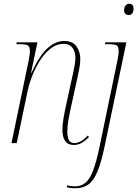

<svg xmlns="http://www.w3.org/2000/svg" viewBox="-20 -761 730 1021"><path d="M373 10Q312 10 312 -70Q312 -98 317.5 -131Q323 -164 331 -200L362 -342Q364 -351 368.5 -371Q373 -391 377 -414Q381 -437 381 -454Q381 -469 376 -486Q371 -503 357 -515.5Q343 -528 317 -528Q284 -528 254 -506.5Q224 -485 199 -448.5Q174 -412 155.5 -367.5Q137 -323 127 -278L69 0H41L133 -442Q135 -454 137 -466Q139 -478 139 -490Q139 -512 128.5 -519Q118 -526 84 -526H67L69 -536H179L145 -373H147Q188 -463 231 -503Q274 -543 322 -543Q367 -543 387 -514Q407 -485 407 -447Q407 -421 400.5 -389.5Q394 -358 388 -330L356 -185Q349 -153 343.5 -121.5Q338 -90 338 -62Q338 -33 346 -16.5Q354 0 377 0Q390 0 406.5 -8Q423 -16 447 -40L453 -32Q429 -8 410.5 1Q392 10 373 10ZM664 -681Q654 -681 647 -687.5Q640 -694 640 -706Q640 -722 647.5 -731.5Q655 -741 667 -741Q690 -741 690 -715Q690 -696 682 -688.5Q674 -681 664 -681ZM380 240Q365 240 354 238.5Q343 237 335 235L337 225Q356 230 380 230Q412 230 435 210.5Q458 191 475 146Q492 101 508 26L605 -442Q607 -453 609 -465.5Q611 -478 611 -490Q611 -513 600.5 -519.5Q590 -526 556 -526H538L540 -536H652L537 14Q519 101 498.5 150.5Q478 200 450 220Q422 240 380 240Z"/></svg>

Font: Noto Serif Display SemiCondensed Thin
Style: Italic
Weight: 100
Width: 4
Italic angle: -12°
Designer: Monotype Design Team
Foundry: Monotype Imaging Inc.
Version: Version 2.009